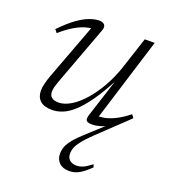

<svg xmlns="http://www.w3.org/2000/svg" viewBox="-132 -559 800 909"><g transform="rotate(20 267.5 -105.0)"><path d="M521.5 -85Q507 -71 490 -54.5Q473 -38 457 -23.5L373.5 56Q342 86 325.5 107Q309 128 303 143.8Q297 159.5 297 175Q297 195.5 310 206.8Q323 218 344 218Q361 218 377.2 211Q393.5 204 419 184L424 198.5Q392.5 229 369.5 241.5Q346.5 254 321 254Q288 254 270.2 236.5Q252.5 219 252.5 191.5Q252.5 173.5 259 155.8Q265.5 138 284 115.5Q302.5 93 337.5 61.5L430.5 -23L435.5 -17Q408 -2 386.2 4Q364.5 10 348.5 10Q324.5 10 318.5 1.5Q312.5 -7 319 -27.5L381.5 -221.5H382.5Q346.5 -153.5 314.5 -108.5Q282.5 -63.5 253.8 -37.5Q225 -11.5 198.2 -0.8Q171.5 10 146 10Q105 10 85.2 -8.2Q65.5 -26.5 65.5 -58.5Q65.5 -73.5 70 -93Q74.5 -112.5 84 -138.5L194.5 -433.5L206.5 -417Q188 -418.5 164 -412.2Q140 -406 110 -389Q80 -372 42.5 -339.5L30 -355Q71.5 -398 105.2 -422Q139 -446 166 -455.2Q193 -464.5 212 -464.5Q231 -464.5 239.5 -454.2Q248 -444 239.5 -423L128 -123Q122.5 -107.5 119.2 -94.8Q116 -82 116 -72Q116 -52.5 128 -43Q140 -33.5 163 -33.5Q191.5 -33.5 224 -53Q256.5 -72.5 288.5 -108.8Q320.5 -145 348.2 -194.5Q376 -244 395 -303L444.5 -454.5H494.5L360 -21L350.5 -37Q368.5 -35.5 391.5 -39.8Q414.5 -44 444.2 -58.2Q474 -72.5 510 -101Z"/></g></svg>

Font: Newsreader Light
Style: Italic
Weight: 300
Italic angle: -17°
Designer: Hugues Gentile
Foundry: Production Type
Version: Version 1.003